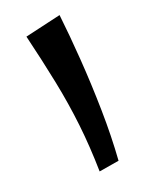

<svg xmlns="http://www.w3.org/2000/svg" viewBox="-124 -691 567 753"><g transform="rotate(-20 160.0 -315.0)"><path d="M159 0Q157 -104 146.5 -197Q136 -290 116.5 -386.5Q97 -483 70 -595L221 -630Q231 -543 238.5 -437.5Q246 -332 248 -222.5Q250 -113 243 -14Z"/></g></svg>

Font: Marhey Light
Style: Regular
Weight: 400
Version: Version 1.000